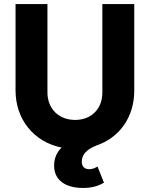

<svg xmlns="http://www.w3.org/2000/svg" viewBox="-20 -726 742 951"><path d="M392 205C437 205 469 194 495 179L463 99C451 106 438 112 422 112C398 112 385 98 385 75C385 39 411 13 457 -5C572 -44 645 -146 645 -277V-706H487V-268C487 -184 430 -132 352 -132C274 -132 215 -184 215 -269V-706H57V-278C57 -134 148 -23 285 5C261 28 248 59 248 94C248 169 307 205 392 205Z"/></svg>

Font: MV Cash
Style: Bold
Weight: 700
Designer: Rodrigo Fuenzalida
Foundry: fragTYPE
Version: Version 1.100;Glyphs 3.1.2 (3151)